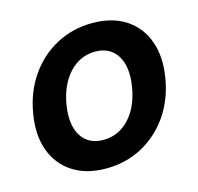

<svg xmlns="http://www.w3.org/2000/svg" viewBox="-85 -616 741 718"><g transform="rotate(-15 286.0 -257.5)"><path d="M241.7 11.7Q165.5 11.7 113.3 -22Q61 -55.7 38.8 -116.2Q16.6 -176.8 30.3 -257.3Q43.5 -337.4 85.7 -398.4Q127.9 -459.5 191.4 -493.4Q254.9 -527.3 331.1 -527.3Q407.7 -527.3 459.7 -493.4Q511.7 -459.5 533.7 -398.4Q555.7 -337.4 542 -257.3Q528.8 -177.2 486.8 -116.7Q444.8 -56.2 381.6 -22.2Q318.4 11.7 241.7 11.7ZM259.3 -94.2Q317.4 -94.2 358.9 -137.9Q400.4 -181.6 413.1 -257.3Q425.8 -333.5 398.4 -377.4Q371.1 -421.4 313.5 -421.4Q255.9 -421.4 214.1 -377.4Q172.4 -333.5 159.2 -257.3Q147 -181.2 174.3 -137.7Q201.7 -94.2 259.3 -94.2Z"/></g></svg>

Font: Inter Display Semi Bold
Style: Italic
Weight: 600
Italic angle: -9.39999°
Designer: Rasmus Andersson
Foundry: rsms
Version: Version 4.000;git-4fc901f